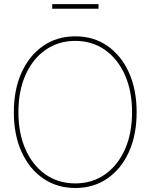

<svg xmlns="http://www.w3.org/2000/svg" viewBox="-20 -914 738 942"><path d="M349.6 8.3Q259.8 8.3 191.7 -38.6Q123.5 -85.4 85.7 -169.2Q47.9 -252.9 47.9 -363.3Q47.9 -474.6 85.9 -558.3Q124 -642.1 191.9 -689Q259.8 -735.8 349.6 -735.8Q439 -735.8 506.8 -689Q574.7 -642.1 612.5 -558.3Q650.4 -474.6 650.4 -363.3Q650.4 -252.4 612.5 -168.7Q574.7 -85 506.8 -38.3Q439 8.3 349.6 8.3ZM349.6 -14.2Q432.1 -14.2 494.9 -58.1Q557.6 -102.1 592.8 -180.7Q627.9 -259.3 627.9 -363.3Q627.9 -467.8 592.8 -546.4Q557.6 -625 494.9 -669.2Q432.1 -713.4 349.6 -713.4Q267.1 -713.4 204.1 -669.7Q141.1 -626 105.7 -547.4Q70.3 -468.8 70.3 -363.3Q70.3 -259.8 105.2 -181.2Q140.1 -102.5 203.1 -58.3Q266.1 -14.2 349.6 -14.2ZM463.4 -893.6V-871.1H236.3V-893.6Z"/></svg>

Font: Inter 28pt Thin
Style: Regular
Weight: 250
Designer: Rasmus Andersson
Foundry: rsms
Version: Version 4.001;git-66647c0bb